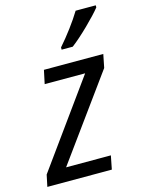

<svg xmlns="http://www.w3.org/2000/svg" viewBox="-139 -835 673 903"><g transform="rotate(-15 197.5 -383.0)"><path d="M209 -617V-606H263C309 -640 390 -720 418 -756V-766H320C293 -721 248 -661 209 -617ZM-23 0H291L304 -66H86L380 -471L393 -536H104L90 -470H287L-11 -57Z"/></g></svg>

Font: Noto Sans SemiCondensed
Style: Italic
Weight: 400
Width: 4
Italic angle: -12°
Designer: Monotype Design Team
Foundry: Monotype Imaging Inc.
Version: Version 2.013